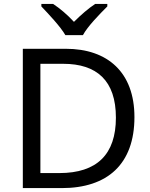

<svg xmlns="http://www.w3.org/2000/svg" viewBox="-20 -964 770 984"><path d="M315 -784H405C429 -829 492 -893 530 -931V-944H468C433 -921 395 -888 359 -852C326 -888 287 -921 252 -944H192V-931C228 -893 289 -829 315 -784ZM669 -364C669 -593 532 -714 317 -714H97V0H296C531 0 669 -123 669 -364ZM574 -361C574 -173 477 -77 284 -77H187V-637H304C476 -637 574 -551 574 -361Z"/></svg>

Font: Noto Sans Runic
Style: Regular
Weight: 400
Designer: Monotype Design Team
Foundry: Monotype Imaging Inc.
Version: Version 2.002